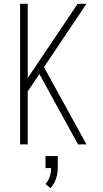

<svg xmlns="http://www.w3.org/2000/svg" viewBox="-20 -755 540 1004"><path d="M85 0V-735H125V-347L386 -735H432L210 -404L432 0H388L186 -368L125 -277V0ZM244 229 218 207Q233 191 240 169Q247 147 247 124H218V61H282V124Q282 153 272.5 180.5Q263 208 244 229Z"/></svg>

Font: Iosevka SS04 Extralight
Style: Regular
Weight: 200
Monospace: yes
Designer: Belleve Invis
Foundry: Belleve Invis
Version: Version 19.0.0; ttfautohint (v1.8.4)